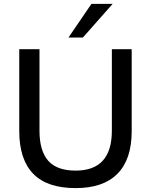

<svg xmlns="http://www.w3.org/2000/svg" viewBox="-20 -958 775 987"><path d="M369 9Q222 9 150.5 -65Q79 -139 79 -284V-705H183V-286Q183 -183 227.5 -132Q272 -81 369 -81Q555 -81 555 -286V-705H657V-284Q657 -139 584 -65Q511 9 369 9ZM332 -765 450 -938H559L406 -765Z"/></svg>

Font: Mulish SemiBold
Style: Regular
Weight: 600
Designer: Vernon Adams
Foundry: Vernon Adams
Version: Version 3.603; ttfautohint (v1.8.3)